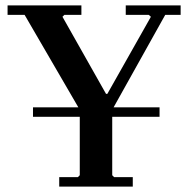

<svg xmlns="http://www.w3.org/2000/svg" viewBox="-20 -690 694 710"><path d="M199 0V-35H268L275 -42V-284L71 -635H8V-670H281V-635H218L211 -628L372 -343H377L538 -628L530 -635H445V-670H648V-635H591L395 -284V-42L402 -35H471V0ZM102 -258V-293H570V-258Z"/></svg>

Font: Brygada 1918 SemiBold
Style: Regular
Weight: 600
Designer: Mateusz Machalski | Borys Kosmynka | Przemek Hoffer
Foundry: NIEPODLEGLA 2018
Version: Version 3.006